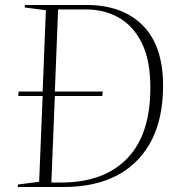

<svg xmlns="http://www.w3.org/2000/svg" viewBox="-20 -750 717 770"><path d="M327 -730Q471 -730 552.5 -648Q634 -566 634 -407Q634 -212 529.5 -106Q425 0 234 0H51L52 -10L137 -21L151 -365H53L55 -383H151L164 -709L79 -720L80 -730ZM225 -18Q396 -18 489.5 -114Q583 -210 583 -398Q583 -509 548.5 -578Q514 -647 456 -679.5Q398 -712 327 -712H213L200 -383H392L390 -365H200L186 -18Z"/></svg>

Font: Literata 72pt ExtraLight
Style: Italic
Weight: 200
Italic angle: -2°
Designer: Latin by Veronika Burian and Jose Scaglione. Greek by Irene Vlachou. Cyrillic by Vera Evstafieva
Foundry: TypeTogether
Version: Version 3.002